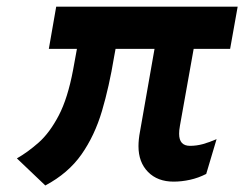

<svg xmlns="http://www.w3.org/2000/svg" viewBox="-20 -531 730 574"><path d="M115.5 23.5 30.5 -57.5Q63 -76 95.8 -105Q128.5 -134 155.5 -185.5Q182.5 -237 198.5 -322L210 -385H126L148 -511H690.5L668 -385H559L518 -155.5Q516.5 -148 516 -141.8Q515.5 -135.5 515.5 -131Q515.5 -95 548 -95Q567.5 -95 586.5 -100.2Q605.5 -105.5 627.5 -115L596.5 -11Q573 1 548 6.5Q523 12 499 12Q451 12 422.5 -17Q394 -46 394 -94Q394 -114 398.5 -137.5L442 -385H325.5L321 -360.5Q306.5 -272.5 284.8 -199Q263 -125.5 223.5 -69.2Q184 -13 115.5 23.5Z"/></svg>

Font: Overpass
Style: Bold Italic
Weight: 700
Italic angle: -10°
Designer: Delve Withrington, Dave Bailey, Thomas Jockin
Foundry: Delve Fonts LLC
Version: Version 4.000; ttfautohint (v1.8.3)